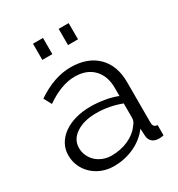

<svg xmlns="http://www.w3.org/2000/svg" viewBox="-175 -841 895 965"><g transform="rotate(-30 272.5 -358.5)"><path d="M206 10Q169 10 137.5 -2.5Q106 -15 82.5 -37Q59 -59 46 -88.5Q33 -118 33 -152Q33 -186 49 -215Q65 -244 94 -265Q123 -286 163 -297.5Q203 -309 251 -309Q291 -309 332 -302Q373 -295 405 -282V-329Q405 -398 366 -438.5Q327 -479 258 -479Q218 -479 176 -463Q134 -447 91 -417L67 -462Q168 -530 263 -530Q361 -530 417 -475Q473 -420 473 -323V-88Q473 -60 498 -60V0Q481 3 472 3Q446 3 431.5 -10Q417 -23 416 -46L414 -87Q378 -40 323.5 -15Q269 10 206 10ZM222 -42Q275 -42 319.5 -62Q364 -82 387 -115Q396 -124 400.5 -134.5Q405 -145 405 -154V-239Q371 -252 334.5 -259Q298 -266 260 -266Q188 -266 143 -236Q98 -206 98 -157Q98 -133 107.5 -112Q117 -91 133.5 -75.5Q150 -60 173 -51Q196 -42 222 -42ZM160 -633V-727H218V-633ZM309 -633V-727H367V-633Z"/></g></svg>

Font: PTCRaleway
Style: Regular
Weight: 400
Designer: Matt McInerney, Pablo Impallari, Rodrigo Fuenzalida
Foundry: Matt McInerney, Pablo Impallari, Rodrigo Fuenzalida
Version: Version 3.000g; ttfautohint (v1.5) -l 8 -r 28 -G 28 -x 14 -D